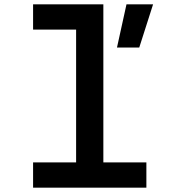

<svg xmlns="http://www.w3.org/2000/svg" viewBox="-20 -868 790 888"><path d="M133 -848H458V-117H657V0H133V-117H332V-731H133ZM521 -648 565 -848H688L624 -648Z"/></svg>

Font: Martian Mono SemiExpanded Medium
Style: Regular
Weight: 500
Width: 6
Designer: Roman Shamin
Foundry: Evil Martians
Version: Version 1.000